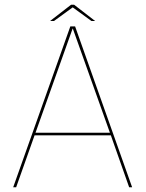

<svg xmlns="http://www.w3.org/2000/svg" viewBox="-20 -788 613 808"><path d="M35.5 0H48L125.5 -218.5H446.5L523.5 0H536L296 -677H276ZM129.5 -229.5 285.5 -667.5H286.5L442.5 -229.5ZM190.5 -699.5H207L286 -757L365 -699.5H380.5L292 -768H279Z"/></svg>

Font: Anybody Thin
Style: Regular
Weight: 100
Designer: Tyler Finck
Foundry: Etcetera Type Company
Version: Version 1.114;gftools[0.9.25]